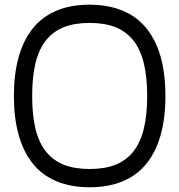

<svg xmlns="http://www.w3.org/2000/svg" viewBox="-20 -789 755 809"><path d="M464.4 -675.3Q419.7 -692.4 357.7 -692.4Q295.7 -692.4 251 -675.3Q206.3 -658.2 175.7 -621.3Q145 -584.5 130.2 -525.8Q115.5 -467 115.5 -384.5Q115.5 -302 130.2 -243.4Q145 -184.8 175.7 -147.9Q206.3 -111.1 251 -94Q295.7 -76.9 357.7 -76.9Q419.7 -76.9 464.4 -94Q509 -111.1 539.7 -147.9Q570.3 -184.8 585.2 -243.4Q600.1 -302 600.1 -384.5Q600.1 -467 585.2 -525.8Q570.3 -584.5 539.7 -621.3Q509 -658.2 464.4 -675.3ZM357.7 -769.3Q422.4 -769.3 474.5 -752.3Q526.6 -735.4 564.3 -703.2Q602.1 -671.1 627.3 -624Q652.6 -576.9 664.8 -517.1Q677 -457.3 677 -384.5Q677 -293.5 657.6 -222.7Q638.2 -151.9 599.1 -102.1Q560.1 -52.2 499.3 -26.1Q438.5 0 357.7 0Q276.9 0 216.1 -26.1Q155.3 -52.2 116.3 -102.1Q77.4 -151.9 58 -222.7Q38.6 -293.5 38.6 -384.5Q38.6 -475.6 58 -546.4Q77.4 -617.2 116.3 -667.1Q155.3 -717 216.1 -743.2Q276.9 -769.3 357.7 -769.3Z"/></svg>

Font: Tecnico
Style: Grueso
Weight: 700
Version: Version 1.3